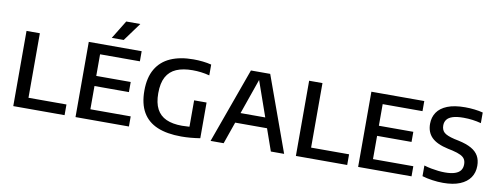

<svg xmlns="http://www.w3.org/2000/svg" viewBox="-65 -1145 3886 1496"><g transform="rotate(10 1878.0 -397.0)"><path d="M80 0V-595H185.5V-84.5H486V0Z M572.5 0V-595H991V-515H676V-80H995V0ZM636.5 -264V-344H948.5V-264ZM743.5 -657 832.5 -802H944L838 -657Z M1410 6Q1295.5 6 1219 -26.5Q1142.5 -59 1103.8 -125.8Q1065 -192.5 1065 -296.5Q1065 -400.5 1104.8 -468.2Q1144.5 -536 1219.5 -569.2Q1294.5 -602.5 1400.5 -602.5Q1438 -602.5 1474.2 -598.5Q1510.5 -594.5 1542.5 -586.5V-501Q1508 -510 1475 -514Q1442 -518 1408.5 -518Q1332.5 -518 1280.5 -495.8Q1228.5 -473.5 1201.8 -424.8Q1175 -376 1175 -295.5Q1175 -219 1200.2 -171Q1225.5 -123 1275.8 -100.2Q1326 -77.5 1401 -77.5Q1427 -77.5 1454.2 -79.8Q1481.5 -82 1503.5 -86L1460 -47.5V-289H1558.5V-6.5Q1520 -0.5 1482.5 2.8Q1445 6 1410 6Z M1641 0 1855.5 -595H2008L2223 0H2118L1924.5 -551.5H1937.5L1744.5 0ZM1771.5 -173.5 1794.5 -254H2068.5L2091.5 -173.5Z M2316 0V-595H2421.5V-84.5H2722V0Z M2808.5 0V-595H3227V-515H2912V-80H3231V0ZM2872.5 -264V-344H3184.5V-264Z M3481 7.5Q3439 7.5 3395.5 1.2Q3352 -5 3315 -16V-100.5Q3343 -92 3372 -86.5Q3401 -81 3428.8 -78Q3456.5 -75 3481 -75Q3530 -75 3560.5 -85.5Q3591 -96 3604.8 -115.5Q3618.5 -135 3618.5 -163Q3618.5 -186.5 3609 -203Q3599.5 -219.5 3575.8 -231.5Q3552 -243.5 3509.5 -253.5L3474 -261Q3384 -280.5 3343 -321Q3302 -361.5 3302 -428.5Q3302 -480 3328.2 -519.2Q3354.5 -558.5 3409.5 -580.5Q3464.5 -602.5 3550 -602.5Q3587 -602.5 3624 -598.2Q3661 -594 3691 -586V-502Q3657.5 -511 3622.5 -515.5Q3587.5 -520 3552 -520Q3498 -520 3466 -509.5Q3434 -499 3419.8 -479.8Q3405.5 -460.5 3405.5 -434Q3405.5 -398.5 3427 -378.8Q3448.5 -359 3509.5 -344.5L3545 -337Q3607.5 -323.5 3646.2 -301.5Q3685 -279.5 3703.2 -247Q3721.5 -214.5 3721.5 -169Q3721.5 -115.5 3694.5 -76Q3667.5 -36.5 3614 -14.5Q3560.5 7.5 3481 7.5Z"/></g></svg>

Font: Encode Sans SC Condensed Thin Medium
Style: Regular
Weight: 500
Version: Version 3.002